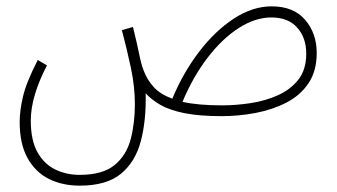

<svg xmlns="http://www.w3.org/2000/svg" viewBox="-20 -353 1062 605"><path d="M231 232Q177 232 134.5 211Q92 190 67 145.5Q42 101 42 31Q42 -4 52.5 -49Q63 -94 99 -164L128 -147Q77 -49 77 27Q77 89 98 126.5Q119 164 154 181Q189 198 231 198Q303 198 340.5 167.5Q378 137 391.5 86.5Q405 36 405 -25Q405 -80 392.5 -139Q380 -198 364 -258L399 -268Q413 -211 419 -180.5Q425 -150 433 -130Q444 -101 464.5 -78.5Q485 -56 523 -42Q557 -124 607.5 -190Q658 -256 717 -294.5Q776 -333 836 -333Q905 -333 941.5 -290.5Q978 -248 978 -186Q978 -129 952 -90.5Q926 -52 882 -29.5Q838 -7 785 3Q732 13 678 13Q608 13 561 3.5Q514 -6 485.5 -22.5Q457 -39 439 -59Q441 27 423.5 92.5Q406 158 360.5 195Q315 232 231 232ZM835 -298Q784 -298 732 -264.5Q680 -231 634 -171Q588 -111 555 -32Q605 -21 679 -21Q723 -21 769.5 -28Q816 -35 856 -53Q896 -71 920.5 -102.5Q945 -134 945 -184Q945 -234 916.5 -266Q888 -298 835 -298Z"/></svg>

Font: Noto Sans Arabic UI XCn XLt
Style: Regular
Weight: 200
Width: 2
Designer: Monotype Design Team, Nadine Chahine and Nizar Qandah
Foundry: Monotype Imaging Inc.
Version: Version 2.010; ttfautohint (v1.8.4.7-5d5b)